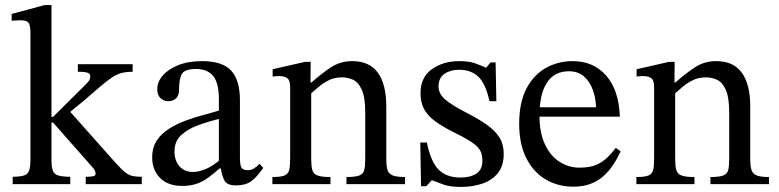

<svg xmlns="http://www.w3.org/2000/svg" viewBox="-20 -726 3073 757"><path d="M257 0H30V-29Q75 -29 87.5 -41.5Q100 -54 100 -95V-595Q100 -627 92.5 -636.5Q85 -646 60 -646Q50 -646 38 -645Q26 -644 26 -644V-671L156 -706H183V-265H189L318 -393Q321 -396 328.5 -404.5Q336 -413 336 -425Q336 -435 326 -439Q316 -443 287 -443V-473H503V-443Q479 -443 460.5 -438.5Q442 -434 423 -421.5Q404 -409 376.5 -386Q349 -363 307 -326L257 -285L433 -87Q457 -60 472.5 -47.5Q488 -35 503 -32Q518 -29 539 -29V0H318V-29Q340 -29 348.5 -31.5Q357 -34 357 -41Q357 -48 353.5 -54.5Q350 -61 346 -65L189 -243H183V-91Q183 -53 196.5 -41Q210 -29 257 -29Z M699 7Q641 7 610.5 -25Q580 -57 580 -105Q580 -145 598.5 -172.5Q617 -200 647.5 -219Q678 -238 713.5 -251Q749 -264 783 -273Q817 -282 843 -290V-334Q843 -399 820.5 -426.5Q798 -454 753 -454Q710 -454 698 -436Q686 -418 686 -373Q686 -350 674.5 -338.5Q663 -327 642 -327Q627 -327 613.5 -338.5Q600 -350 600 -375Q600 -403 621.5 -428Q643 -453 682.5 -469Q722 -485 776 -485Q858 -485 892 -447Q926 -409 926 -331V-104Q926 -73 933 -64Q940 -55 956 -55Q970 -55 981.5 -62Q993 -69 1003 -80L1018 -64Q993 -28 970.5 -11.5Q948 5 910 5Q875 5 864.5 -15Q854 -35 849 -72L843 -84V-257Q798 -246 758 -231Q718 -216 693 -192Q668 -168 668 -129Q668 -92 688 -70Q708 -48 740 -48Q766 -48 794.5 -61Q823 -74 850 -98L858 -62H846Q823 -42 801.5 -26Q780 -10 755.5 -1.5Q731 7 699 7Z M1577 0H1346V-28Q1382 -28 1397.5 -34.5Q1413 -41 1416.5 -57Q1420 -73 1420 -101V-282Q1420 -342 1406.5 -372Q1393 -402 1372 -411.5Q1351 -421 1328 -421Q1299 -421 1276 -409.5Q1253 -398 1234.5 -382Q1216 -366 1200 -352L1193 -401H1208Q1249 -437 1285.5 -461Q1322 -485 1369 -485Q1437 -485 1470 -439Q1503 -393 1503 -307V-101Q1503 -73 1507.5 -57Q1512 -41 1528 -34.5Q1544 -28 1577 -28ZM1283 0H1054V-28Q1088 -28 1102.5 -34.5Q1117 -41 1120.5 -57Q1124 -73 1124 -101V-382Q1124 -409 1113 -417.5Q1102 -426 1082 -426Q1069 -426 1062 -425Q1055 -424 1055 -424V-453L1182 -482H1205L1204 -390L1207 -369V-101Q1207 -73 1211 -57Q1215 -41 1231 -34.5Q1247 -28 1283 -28Z M1640 8 1637 -164H1663Q1679 -87 1710 -56.5Q1741 -26 1796 -26Q1834 -26 1858 -41.5Q1882 -57 1882 -92Q1882 -116 1873.5 -132Q1865 -148 1841 -164.5Q1817 -181 1770 -204Q1724 -227 1695 -248.5Q1666 -270 1652 -296Q1638 -322 1638 -359Q1638 -421 1682.5 -453Q1727 -485 1791 -485Q1829 -485 1853 -476.5Q1877 -468 1896 -459H1897L1914 -480H1934L1937 -327H1910Q1894 -398 1865 -424.5Q1836 -451 1790 -451Q1756 -451 1732.5 -435Q1709 -419 1709 -385Q1709 -356 1736 -333Q1763 -310 1826 -278Q1872 -254 1903 -231.5Q1934 -209 1950 -182.5Q1966 -156 1966 -119Q1966 -72 1943 -43.5Q1920 -15 1881.5 -2Q1843 11 1798 11Q1755 11 1729.5 2Q1704 -7 1684 -15H1682L1661 8Z M2240 10Q2180 10 2131.5 -18.5Q2083 -47 2055 -102.5Q2027 -158 2027 -238Q2027 -322 2055.5 -376.5Q2084 -431 2132 -458Q2180 -485 2238 -485Q2320 -485 2370 -428Q2420 -371 2424 -266H2099L2098 -303H2330Q2329 -340 2317 -372.5Q2305 -405 2282 -425Q2259 -445 2223 -445Q2165 -445 2136 -399.5Q2107 -354 2107 -271Q2107 -202 2129 -156Q2151 -110 2187 -87.5Q2223 -65 2264 -65Q2305 -65 2330.5 -76Q2356 -87 2374 -104.5Q2392 -122 2408 -143L2427 -129Q2414 -101 2397 -75.5Q2380 -50 2358.5 -31Q2337 -12 2308 -1Q2279 10 2240 10Z M3012 0H2781V-28Q2817 -28 2832.5 -34.5Q2848 -41 2851.5 -57Q2855 -73 2855 -101V-282Q2855 -342 2841.5 -372Q2828 -402 2807 -411.5Q2786 -421 2763 -421Q2734 -421 2711 -409.5Q2688 -398 2669.5 -382Q2651 -366 2635 -352L2628 -401H2643Q2684 -437 2720.5 -461Q2757 -485 2804 -485Q2872 -485 2905 -439Q2938 -393 2938 -307V-101Q2938 -73 2942.5 -57Q2947 -41 2963 -34.5Q2979 -28 3012 -28ZM2718 0H2489V-28Q2523 -28 2537.5 -34.5Q2552 -41 2555.5 -57Q2559 -73 2559 -101V-382Q2559 -409 2548 -417.5Q2537 -426 2517 -426Q2504 -426 2497 -425Q2490 -424 2490 -424V-453L2617 -482H2640L2639 -390L2642 -369V-101Q2642 -73 2646 -57Q2650 -41 2666 -34.5Q2682 -28 2718 -28Z"/></svg>

Font: STIX Two Text
Style: Regular
Weight: 400
Designer: Ross Mills, John Hudson & Paul Hanslow, Tiro Typeworks Ltd; with prior portions MicroPress Inc., and Coen Hoffman.
Foundry: Tiro Typeworks Ltd
Version: Version 2.13 b171